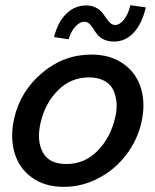

<svg xmlns="http://www.w3.org/2000/svg" viewBox="-20 -706 595 735"><path d="M416.5 -546.9Q394 -546.9 377.7 -554.7Q361.3 -562.5 352.5 -573.7Q343.8 -585 337.2 -595.9Q330.6 -606.9 322.5 -614.7Q314.5 -622.6 303.7 -622.6Q284.7 -622.6 267.8 -603.5Q251 -584.5 242.7 -555.7L187 -564Q201.2 -621.6 233.6 -653.3Q266.1 -685.1 310.1 -685.1Q330.6 -685.1 346.2 -677.2Q361.8 -669.4 370.6 -658.4Q379.4 -647.5 386.5 -636.7Q393.6 -626 401.9 -618.2Q410.2 -610.4 420.4 -610.4Q438.5 -610.4 454.8 -631.1Q471.2 -651.9 479 -686L538.1 -677.7Q523.4 -614.3 491.5 -580.6Q459.5 -546.9 416.5 -546.9ZM224.1 9.3Q151.4 9.3 101.8 -26.6Q52.2 -62.5 35.2 -122.6Q18.1 -182.6 34.7 -254.4Q58.1 -356.4 140.9 -426.8Q223.6 -497.1 330.1 -497.1Q402.8 -497.1 452.6 -461.7Q502.4 -426.3 520 -366.9Q537.6 -307.6 521 -235.8Q505.4 -168.9 463.1 -113.3Q420.9 -57.6 357.7 -24.2Q294.4 9.3 224.1 9.3ZM233.9 -78.1Q303.7 -78.1 353.3 -128.4Q402.8 -178.7 420.4 -254.4Q428.7 -286.1 426 -314.2Q423.3 -342.3 412.6 -363.5Q401.9 -384.8 378.2 -397.2Q354.5 -409.7 320.8 -409.7Q251 -409.7 201.7 -360.1Q152.3 -310.5 135.3 -235.8Q119.6 -168 143.8 -123Q168 -78.1 233.9 -78.1Z"/></svg>

Font: HK Grotesk SmBold Legacy Italic
Style: Regular
Weight: 600
Italic angle: -13°
Designer: Alfredo Marco Pradil
Foundry: Hanken Design Co.
Version: Version 2.022;PS 002.022;hotconv 1.0.88;makeotf.lib2.5.64775